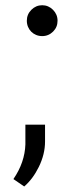

<svg xmlns="http://www.w3.org/2000/svg" viewBox="-20 -567 251 720"><path d="M80.6 -489.3C80.6 -456.5 105.5 -431.6 138.2 -431.6C154.3 -431.6 168 -437.5 179.2 -448.7C190.4 -460 195.8 -473.1 195.8 -489.3C195.8 -505.4 189.9 -519 178.7 -530.3C167.5 -541.5 153.8 -547.4 138.2 -547.4C122.6 -547.4 108.9 -541.5 97.7 -530.3C86.4 -519 80.6 -505.4 80.6 -489.3ZM70.8 132.3C92.8 113.3 110.8 88.9 125.5 59.1C141.1 27.3 148.9 -4.4 148.9 -36.1V-99.6H75.2V-25.4C73.7 19 59.1 62.5 30.3 104.5Z"/></svg>

Font: Shabnam Light
Style: Regular
Weight: 300
Foundry: DejaVu fonts team - Redesigned by Saber Rastikerdar - Based on Vazir font
Version: Version 5.0.1